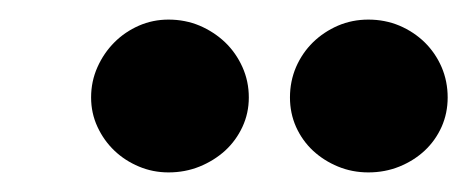

<svg xmlns="http://www.w3.org/2000/svg" viewBox="-20 -747 477 196"><path d="M234 -647.5Q234 -631.5 227.5 -617.5Q221 -603.5 209.8 -593.2Q198.5 -583 183.8 -577Q169 -571 152 -571Q136 -571 121.8 -577Q107.5 -583 96.8 -593.2Q86 -603.5 79.5 -617.5Q73 -631.5 73 -647.5Q73 -664 79.5 -678.5Q86 -693 96.8 -703.8Q107.5 -714.5 121.8 -720.8Q136 -727 152 -727Q169 -727 183.8 -720.8Q198.5 -714.5 209.8 -703.8Q221 -693 227.5 -678.5Q234 -664 234 -647.5ZM437 -647.5Q437 -631.5 430.8 -617.5Q424.5 -603.5 413.5 -593.2Q402.5 -583 387.8 -577Q373 -571 356 -571Q339.5 -571 325 -577Q310.5 -583 299.5 -593.2Q288.5 -603.5 282.2 -617.5Q276 -631.5 276 -647.5Q276 -664 282.2 -678.5Q288.5 -693 299.5 -703.8Q310.5 -714.5 325 -720.8Q339.5 -727 356 -727Q373 -727 387.8 -720.8Q402.5 -714.5 413.5 -703.8Q424.5 -693 430.8 -678.5Q437 -664 437 -647.5Z"/></svg>

Font: Lato ExtraBold
Style: Italic
Weight: 800
Italic angle: -7°
Designer: Lukasz Dziedzic with Adam Twardoch and Botio Nikoltchev
Foundry: tyPoland Lukasz Dziedzic
Version: Version 2.015; 2015-08-06; http://www.latofonts.com/